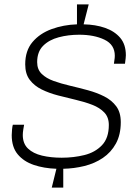

<svg xmlns="http://www.w3.org/2000/svg" viewBox="-20 -782 589 868"><path d="M214 66 235 -19Q178 -21 132.5 -36.5Q87 -52 60 -84.5Q33 -117 33 -171Q33 -182 34.5 -197Q36 -212 38 -218H89Q88 -214 85.5 -198Q83 -182 83 -172Q83 -133 106.5 -110.5Q130 -88 170 -78.5Q210 -69 259 -69Q313 -69 361.5 -81Q410 -93 441 -125.5Q472 -158 472 -217Q472 -252 451.5 -273.5Q431 -295 397.5 -308Q364 -321 323.5 -330.5Q283 -340 242.5 -350.5Q202 -361 168.5 -377.5Q135 -394 114.5 -421Q94 -448 94 -491Q94 -553 127 -592Q160 -631 213.5 -650.5Q267 -670 328 -672V-762H381L358 -672Q412 -671 455 -656Q498 -641 523.5 -611Q549 -581 549 -532Q549 -526 548 -518Q547 -510 545 -494H495Q498 -514 498.5 -520Q499 -526 499 -530Q499 -580 452.5 -602.5Q406 -625 338 -625Q289 -625 245.5 -613.5Q202 -602 175 -575Q148 -548 148 -501Q148 -468 168.5 -448Q189 -428 222.5 -416Q256 -404 296.5 -394.5Q337 -385 377.5 -374Q418 -363 451.5 -346Q485 -329 505.5 -301.5Q526 -274 526 -230Q526 -173 504 -133Q482 -93 445 -68Q408 -43 361.5 -31.5Q315 -20 266 -19V66Z"/></svg>

Font: Chivo Medium Thin
Style: Italic
Weight: 250
Italic angle: -8.05°
Version: Version 2.002